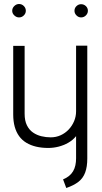

<svg xmlns="http://www.w3.org/2000/svg" viewBox="-20 -730 507 959"><path d="M75 -710Q62 -710 51.5 -700Q41 -690 41 -676Q41 -663 51.5 -653Q62 -643 75 -643Q89 -643 99 -653Q109 -663 109 -676Q109 -690 99 -700Q89 -710 75 -710ZM419 -676Q419 -690 409 -699.5Q399 -709 385 -709Q372 -709 362 -699.5Q352 -690 352 -676Q352 -663 362 -653Q372 -643 385 -643Q399 -643 409 -653Q419 -663 419 -676ZM360 -502V-174Q360 -148 350 -124.5Q340 -101 323 -83Q306 -65 283 -54.5Q260 -44 233 -44Q210 -44 187 -49.5Q164 -55 145 -68Q126 -81 114.5 -104Q103 -127 103 -162V-501H46V-158Q46 -124 53.5 -97Q61 -70 75.5 -50Q90 -30 111.5 -17Q133 -4 160.5 2.5Q188 9 221 9Q247 9 272.5 2.5Q298 -4 321 -17Q344 -30 360 -50V61Q360 79 356.5 95.5Q353 112 345 125.5Q337 139 324.5 149Q312 159 295 166L311 209Q349 196 372 178Q395 160 405.5 131.5Q416 103 416 62V-502Z"/></svg>

Font: Advent Pro
Style: Regular
Weight: 400
Designer: VivaRado, Andreas Kalpakidis
Foundry: VivaRado, Andreas Kalpakidis
Version: Version 3.000